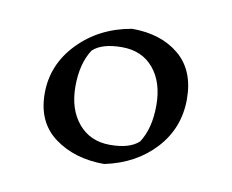

<svg xmlns="http://www.w3.org/2000/svg" viewBox="-44 -720 455 377"><g transform="rotate(10 183.5 -531.5)"><path d="M192 -667Q250 -667 286 -637Q322 -607 322 -549.5Q322 -492 284 -450.5Q246 -409 184 -396Q125 -396 85 -425.5Q45 -455 45 -512.5Q45 -570 86.5 -613Q128 -656 192 -667ZM121 -611Q102 -582 102 -536.5Q102 -491 125.5 -463Q149 -435 188.5 -435Q228 -435 246 -452Q265 -481 265 -527Q265 -573 242 -600.5Q219 -628 179 -628Q139 -628 121 -611Z"/></g></svg>

Font: Almendra SC
Style: Regular
Weight: 400
Designer: Ana Sanfelippo
Foundry: Ana Sanfelippo
Version: Version 1.002